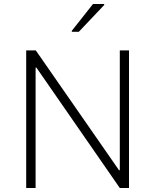

<svg xmlns="http://www.w3.org/2000/svg" viewBox="-20 -940 776 960"><path d="M111 0V-688H159L575 -89H579V-688H625V0H579L162 -602H158V0ZM339 -781V-786L445 -920H501V-915L374 -781Z"/></svg>

Font: Saira Thin ExtraLight
Style: Regular
Weight: 250
Version: Version 1.101